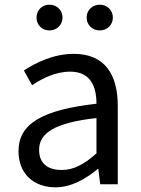

<svg xmlns="http://www.w3.org/2000/svg" viewBox="-20 -787 603 820"><path d="M217 13C284 13 345 -22 397 -65H400L408 0H483V-334C483 -469 428 -557 295 -557C207 -557 131 -518 82 -486L117 -423C160 -452 217 -481 280 -481C369 -481 392 -414 392 -344C161 -318 59 -259 59 -141C59 -43 126 13 217 13ZM243 -61C189 -61 147 -85 147 -147C147 -217 209 -262 392 -283V-132C339 -85 295 -61 243 -61ZM191 -657C223 -657 247 -681 247 -712C247 -743 223 -767 191 -767C159 -767 136 -743 136 -712C136 -681 159 -657 191 -657ZM406 -657C438 -657 462 -681 462 -712C462 -743 438 -767 406 -767C374 -767 350 -743 350 -712C350 -681 374 -657 406 -657Z"/></svg>

Font: Noto Sans CJK SC
Style: Regular
Weight: 400
Designer: Ryoko NISHIZUKA 西塚涼子 (kana, bopomofo & ideographs); Paul D. Hunt (Latin, Greek & Cyrillic); Sandoll Communications 산돌커뮤니
Foundry: Adobe
Version: Version 2.004;hotconv 1.0.118;makeotfexe 2.5.65603